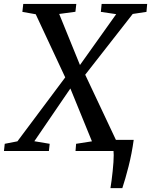

<svg xmlns="http://www.w3.org/2000/svg" viewBox="-51 -763 764 970"><path d="M619.5 -692.5 379.5 -385.5 534.5 -56.5H624.5Q615 13 598.5 77.8Q582 142.5 567 187.5H507Q513 151.5 518.2 101.8Q523.5 52 523.5 20.5Q523.5 11 522.5 0H330.5L333.5 -36.5L413.5 -49L304.5 -316L122.5 -49.5L200 -36.5L196 0H-31L-27 -36.5L37 -49L278.5 -372L129.5 -691L62 -703L66.5 -743H334.5L330 -703.5L248 -692.5L353 -434.5L536 -691.5L458.5 -703L462.5 -743H692.5L689 -703Z"/></svg>

Font: Merriweather Text
Style: Italic
Weight: 400
Italic angle: -7.8°
Designer: Eben Sorkin
Foundry: Eben Sorkin
Version: Version 2.100